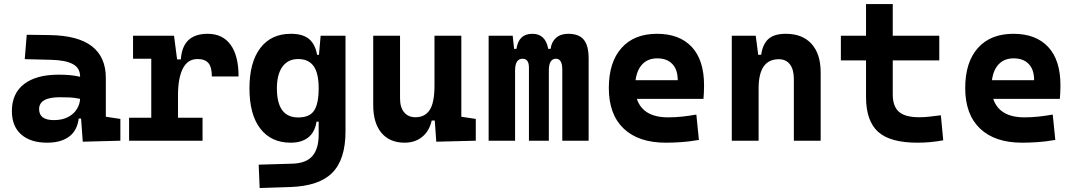

<svg xmlns="http://www.w3.org/2000/svg" viewBox="-20 -694 5313 947"><path d="M388.2 4.9 379.9 -109.4H368.2Q360.8 -49.8 320.6 -20Q280.3 9.8 212.9 9.8Q130.4 9.8 84.5 -30.8Q38.6 -71.3 38.6 -146Q38.6 -232.9 98.6 -279.3Q158.7 -325.7 269 -325.7Q301.3 -325.7 326.4 -323.2Q351.6 -320.8 375 -315.4V-316.9Q375 -358.4 339.6 -377.7Q304.2 -397 234.4 -398.9L102.1 -402.3L111.8 -522.5L224.6 -521Q365.2 -519 433.6 -465.6Q502 -412.1 502 -309.6V-118.2L573.7 -107.4V0ZM375 -206.5Q346.7 -212.4 323.7 -213.4Q300.8 -214.4 275.4 -214.4Q172.9 -214.4 172.9 -155.8Q172.9 -101.6 245.6 -101.6Q287.6 -101.6 316.2 -116.9Q344.7 -132.3 359.4 -156.5Q374 -180.7 375 -206.5Z M857.9 -222.7V-113.3H979V0H616.7V-113.3H726.1V-404.3H636.2V-517.6H838.4L853.5 -400.9H872.1Q879.9 -527.3 1004.4 -527.3Q1078.1 -527.3 1117.4 -473.1Q1156.7 -418.9 1156.7 -316.9H1024.9Q1024.9 -362.8 1008.1 -382.8Q991.2 -402.8 954.1 -402.8Q905.8 -402.8 881.8 -356Q857.9 -309.1 857.9 -222.7Z M1260.7 233.4 1255.9 118.2 1421.9 113.3Q1490.2 111.3 1521 75.4Q1551.8 39.6 1551.8 -30.3V-93.8H1541Q1533.2 -42 1500.5 -16.1Q1467.8 9.8 1413.6 9.8Q1317.4 9.8 1263.9 -59.6Q1210.4 -128.9 1210.4 -258.3Q1210.4 -386.7 1263.9 -457Q1317.4 -527.3 1414.6 -527.3Q1473.6 -527.3 1504.2 -501.7Q1534.7 -476.1 1543.9 -423.8H1553.2L1561.5 -517.6H1684.1V-45.9Q1684.1 92.3 1619.1 158Q1554.2 223.6 1412.1 228.5ZM1551.8 -258.3Q1551.8 -333.5 1526.6 -368.2Q1501.5 -402.8 1450.7 -402.8Q1400.4 -402.8 1373 -365Q1345.7 -327.1 1345.7 -258.3Q1345.7 -114.7 1450.7 -114.7Q1507.3 -114.7 1529.5 -148.9Q1551.8 -183.1 1551.8 -258.3Z M1975.6 9.8Q1901.9 9.8 1861.3 -38.8Q1820.8 -87.4 1820.8 -175.8V-517.6H1953.1V-208.5Q1953.1 -164.1 1973.4 -139.9Q1993.7 -115.7 2029.3 -115.7Q2075.7 -115.7 2099.4 -151.6Q2123 -187.5 2123 -272V-517.6H2255.4V-118.2L2326.7 -107.4V0L2131.8 4.9L2124.5 -99.6H2109.4Q2097.2 -46.9 2062 -18.6Q2026.9 9.8 1975.6 9.8Z M2753.4 0V-350.6Q2753.4 -404.3 2722.2 -404.3Q2687 -404.3 2687 -346.2V0H2588.9V-360.4Q2588.9 -404.3 2557.6 -404.3Q2520.5 -404.3 2520.5 -346.2V0H2390.1V-517.6H2508.8L2515.6 -453.1H2527.3Q2538.1 -527.3 2606 -527.3Q2670.4 -527.3 2684.1 -453.1H2695.8Q2700.2 -487.8 2722.9 -507.6Q2745.6 -527.3 2782.7 -527.3Q2835 -527.3 2859.1 -498.5Q2883.3 -469.7 2883.3 -405.3V0Z M3263.7 9.8Q3129.4 9.8 3056.2 -59.8Q2982.9 -129.4 2982.9 -259.8Q2982.9 -386.7 3045.2 -457Q3107.4 -527.3 3220.7 -527.3Q3331.5 -527.3 3392.1 -462.4Q3452.6 -397.5 3452.6 -273.4Q3452.6 -238.3 3449.7 -206.5H3121.1Q3151.4 -115.2 3275.4 -115.2Q3310.5 -115.2 3344.7 -118.9Q3378.9 -122.6 3414.6 -128.9L3427.2 -3.9Q3377.4 4.9 3336.4 7.3Q3295.4 9.8 3263.7 9.8ZM3114.7 -298.3H3322.8Q3322.8 -350.6 3296.1 -378.4Q3269.5 -406.2 3221.7 -406.2Q3176.8 -406.2 3149.2 -378.2Q3121.6 -350.1 3114.7 -298.3Z M3895.5 0V-304.2Q3895.5 -351.1 3876.2 -376.5Q3856.9 -401.9 3821.3 -401.9Q3721.7 -401.9 3721.7 -258.3V0H3589.4V-517.6H3707.5L3719.7 -423.8H3734.4Q3741.7 -476.1 3770 -501.7Q3798.3 -527.3 3856 -527.3Q3938 -527.3 3982.9 -477.5Q4027.8 -427.7 4027.8 -336.9V0Z M4504.4 9.8Q4370.6 9.8 4311 -43.9Q4251.5 -97.7 4251.5 -215.8V-396H4127.4V-517.6H4251.5V-673.8H4383.3V-517.6H4612.8V-396H4383.3V-228.5Q4383.3 -169.4 4413.8 -142.6Q4444.3 -115.7 4514.2 -115.7Q4536.6 -115.7 4562.3 -118.4Q4587.9 -121.1 4620.6 -125.5L4632.3 -2Q4600.1 3.9 4569.6 6.8Q4539.1 9.8 4504.4 9.8Z M5021.5 9.8Q4887.2 9.8 4814 -59.8Q4740.7 -129.4 4740.7 -259.8Q4740.7 -386.7 4803 -457Q4865.2 -527.3 4978.5 -527.3Q5089.4 -527.3 5149.9 -462.4Q5210.4 -397.5 5210.4 -273.4Q5210.4 -238.3 5207.5 -206.5H4878.9Q4909.2 -115.2 5033.2 -115.2Q5068.4 -115.2 5102.5 -118.9Q5136.7 -122.6 5172.4 -128.9L5185.1 -3.9Q5135.3 4.9 5094.2 7.3Q5053.2 9.8 5021.5 9.8ZM4872.6 -298.3H5080.6Q5080.6 -350.6 5054 -378.4Q5027.3 -406.2 4979.5 -406.2Q4934.6 -406.2 4907 -378.2Q4879.4 -350.1 4872.6 -298.3Z"/></svg>

Font: Cascadia Code PL
Style: Bold
Weight: 700
Monospace: yes
Designer: Aaron Bell
Foundry: Saja Typeworks
Version: Version 2404.023; ttfautohint (v1.8.4)